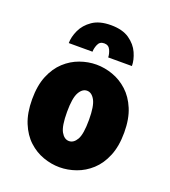

<svg xmlns="http://www.w3.org/2000/svg" viewBox="-133 -812 816 920"><g transform="rotate(20 275.0 -352.0)"><path d="M275.5 11Q233.5 11 192 -3.8Q150.5 -18.5 116.5 -49.8Q82.5 -81 62 -131Q41.5 -181 41.5 -251Q41.5 -321 62 -370.5Q82.5 -420 116.5 -451.2Q150.5 -482.5 192 -497.2Q233.5 -512 275.5 -512Q317.5 -512 359.2 -497.2Q401 -482.5 435.2 -451.2Q469.5 -420 490.2 -370.5Q511 -321 511 -251Q511 -181 490.2 -131Q469.5 -81 435.2 -49.8Q401 -18.5 359.2 -3.8Q317.5 11 275.5 11ZM275.5 -122.5Q299.5 -122.5 315.5 -150.2Q331.5 -178 331.5 -251Q331.5 -321 315.5 -350Q299.5 -379 275.5 -379Q251.5 -379 235.5 -350.2Q219.5 -321.5 219.5 -251Q219.5 -178.5 235.5 -150.5Q251.5 -122.5 275.5 -122.5ZM276 -713.5Q335 -713.5 370.2 -689Q405.5 -664.5 421 -629.5Q436.5 -594.5 436.5 -563.5H315.5Q315.5 -581 306.5 -600.8Q297.5 -620.5 275 -620.5Q252.5 -620.5 244 -600.8Q235.5 -581 235.5 -563.5H114.5Q114.5 -594.5 130.5 -629.5Q146.5 -664.5 182 -689Q217.5 -713.5 276 -713.5Z"/></g></svg>

Font: Trispace SemiCondensed ExtraBold
Style: Regular
Weight: 800
Width: 4
Designer: Tyler Finck
Foundry: Etcetera Type Company
Version: Version 1.210; ttfautohint (v1.8.3)